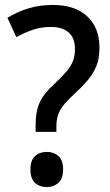

<svg xmlns="http://www.w3.org/2000/svg" viewBox="-20 -744 445 776"><path d="M124 -241Q124 -294 140.5 -330Q157 -366 200 -405Q231 -434 249 -455.5Q267 -477 275 -498Q283 -519 283 -546Q283 -590 258 -612.5Q233 -635 186 -635Q146 -635 112.5 -623.5Q79 -612 46 -594L10 -672Q49 -696 94.5 -710Q140 -724 193 -724Q284 -724 333 -677.5Q382 -631 382 -552Q382 -508 369.5 -477Q357 -446 333.5 -418.5Q310 -391 276 -360Q248 -334 233.5 -314.5Q219 -295 213.5 -276Q208 -257 208 -232V-211H124ZM103 -59Q103 -96 121.5 -113Q140 -130 170 -130Q197 -130 216 -113.5Q235 -97 235 -59Q235 -22 216 -5Q197 12 170 12Q140 12 121.5 -5Q103 -22 103 -59Z"/></svg>

Font: Noto Sans Ethiopic SemiCondensed Medium
Style: Regular
Weight: 500
Width: 4
Designer: Monotype Design Team
Foundry: Monotype Imaging Inc.
Version: Version 2.102; ttfautohint (v1.8.4.7-5d5b)